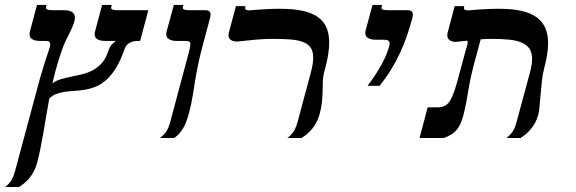

<svg xmlns="http://www.w3.org/2000/svg" viewBox="-71 -560 2337 779"><path d="M368.7 -354Q374.5 -371.6 384 -380.9Q393.6 -390.1 399.4 -394H353.5Q335.9 -394 324.5 -400.6Q313 -407.2 313 -421.4Q313 -426.3 314.5 -432.1L343.3 -540H382.3L380.4 -531.7Q379.9 -530.3 379.9 -527.8Q379.9 -523.4 386 -521Q392.1 -518.6 410.2 -518.6H530.8L497.6 -394H488.3Q469.7 -394 455.1 -386.2Q440.4 -378.4 434.1 -360.4Q418.5 -314.9 400.1 -285.2Q381.8 -255.4 361.8 -237.1Q341.8 -218.8 320.6 -209.7Q299.3 -200.7 277.8 -196.8Q256.3 -192.9 235.6 -191.7Q214.8 -190.4 195.8 -188Q176.8 -185.5 159.7 -179.7Q142.6 -173.8 128.9 -160.2Q122.6 -125.5 116.7 -90.3Q110.8 -55.2 105 -21.5Q99.1 12.2 92.8 43.7Q86.4 75.2 79.1 102.5Q73.7 121.6 65.4 136.7Q57.1 151.9 47.4 163.6Q37.6 175.3 26.9 183.8Q16.1 192.4 6.3 198.7H-50.8Q-44.9 194.8 -39.3 189.5Q-33.7 184.1 -28.3 176.5Q-22.9 168.9 -18.3 158.4Q-13.7 147.9 -9.8 133.8L85.4 -220.7Q87.9 -230.5 92.5 -246.3Q97.2 -262.2 102.8 -280.8Q108.4 -299.3 114.5 -318.6Q120.6 -337.9 126.5 -354.5Q129.4 -362.8 131.1 -368.9Q132.8 -375 132.8 -379.9Q132.8 -394 115.7 -394H89.4Q71.8 -394 60.3 -400.6Q48.8 -407.2 48.8 -421.4Q48.8 -426.3 50.3 -432.1L79.1 -540H118.2L116.2 -531.7Q115.7 -530.3 115.7 -527.8Q115.7 -523.4 121.8 -521Q127.9 -518.6 146 -518.6H186.5Q212.9 -518.6 222.9 -510.3Q232.9 -502 232.9 -488.3Q232.9 -477.1 227.5 -462.9Q222.2 -448.7 214.8 -433.3Q207.5 -418 199.5 -402.3Q191.4 -386.7 186 -372.6Q178.2 -352.1 166.7 -315.9Q155.3 -279.8 141.6 -221.7Q156.2 -232.9 176.3 -238.8Q196.3 -244.6 218 -249Q239.7 -253.4 262.5 -258.8Q285.2 -264.2 305.4 -274.9Q325.7 -285.6 342.3 -304.4Q358.9 -323.2 368.7 -354Z M694.3 -96.2Q684.1 -58.1 669.4 -35.4Q654.8 -12.7 635.3 0H578.1Q589.4 -8.3 600.6 -22.2Q611.8 -36.1 619.6 -64.9L694.3 -344.2Q697.8 -356.9 699.5 -365.7Q701.2 -374.5 701.2 -379.9Q701.2 -389.6 696 -391.8Q690.9 -394 680.2 -394H644.5Q627 -394 615.2 -400.6Q603.5 -407.2 603.5 -421.9Q603.5 -426.3 605 -432.1L634.3 -540H673.3L670.9 -531.7Q670.4 -530.8 670.4 -528.3Q670.4 -523.4 676.5 -521Q682.6 -518.6 701.2 -518.6H764.2Q771.5 -518.6 777.3 -515.1Q783.2 -511.7 783.2 -500.5Q783.2 -494.1 781.2 -486.8L752.4 -378.9Q742.2 -340.8 735.8 -312Q729.5 -283.2 725.3 -260.3Q721.2 -237.3 718.3 -218.3Q715.3 -199.2 712.4 -180.7Q709.5 -162.1 705.3 -141.8Q701.2 -121.6 694.3 -96.2Z M1244.6 -269Q1239.7 -251.5 1239 -232.9Q1238.3 -214.4 1238 -193.6Q1237.8 -172.9 1235.6 -148.9Q1233.4 -125 1225.6 -96.2Q1220.2 -77.1 1211.9 -62Q1203.6 -46.9 1193.6 -35.2Q1183.6 -23.4 1172.9 -14.9Q1162.1 -6.3 1152.3 0H1095.2Q1106.4 -8.3 1117.4 -22.2Q1128.4 -36.1 1136.2 -64.9L1189.9 -264.6Q1194.8 -283.2 1197.3 -298.1Q1199.7 -313 1199.7 -325.7Q1199.7 -352.1 1189 -367.2Q1178.2 -382.3 1157.2 -390.1Q1136.2 -397.9 1105 -400.1Q1073.7 -402.3 1032.7 -402.3Q1003.4 -402.3 968 -399.2Q932.6 -396 897.5 -392.1Q895 -391.6 893.3 -391.6Q891.6 -391.6 889.6 -391.6Q875.5 -391.6 865.7 -397.9Q856 -404.3 856 -417Q856 -421.4 857.4 -427.2L886.2 -535.2H925.3L923.8 -529.8Q923.3 -528.8 923.3 -526.9Q923.3 -522.9 927 -520.5Q930.7 -518.1 940.9 -518.1Q943.8 -518.1 947.3 -518.3Q950.7 -518.6 954.6 -519Q981 -521.5 1010 -522.9Q1039.1 -524.4 1065.4 -524.4Q1119.6 -524.4 1157.7 -515.9Q1195.8 -507.3 1219.5 -490.2Q1243.2 -473.1 1253.9 -447.5Q1264.6 -421.9 1264.6 -387.7Q1264.6 -364.3 1260.3 -337.4Q1255.9 -310.5 1247.6 -279.8Z M1420.4 -211.9Q1445.8 -245.6 1462.4 -272.9Q1479 -300.3 1488.5 -320.6Q1498 -340.8 1502.2 -353.8Q1506.3 -366.7 1507.8 -371.1Q1509.8 -377.4 1509.8 -383.3Q1509.8 -398.9 1487.3 -398.9H1451.7Q1434.1 -398.9 1422.6 -405.5Q1411.1 -412.1 1411.1 -426.3Q1411.1 -431.2 1412.6 -437L1440.4 -540H1479.5L1477.1 -531.7Q1476.6 -530.3 1476.6 -528.3Q1476.6 -523.4 1482.9 -521Q1489.3 -518.6 1507.3 -518.6H1585Q1592.3 -518.6 1598.1 -515.1Q1604 -511.7 1604 -500.5Q1604 -494.1 1602.1 -486.8Q1591.8 -449.2 1579.6 -413.6Q1567.4 -377.9 1551.5 -344Q1535.6 -310.1 1515.4 -277.1Q1495.1 -244.1 1469.2 -211.9Z M2113.3 -96.2Q2108.4 -77.1 2100.1 -62Q2091.8 -46.9 2081.8 -35.2Q2071.8 -23.4 2061.3 -14.9Q2050.8 -6.3 2041 0H1983.9Q1995.1 -8.3 2006.1 -22.2Q2017.1 -36.1 2024.9 -64.9L2080.1 -269.5Q2087.9 -298.8 2087.9 -321.3Q2087.9 -346.2 2077.4 -362.1Q2066.9 -377.9 2046.1 -387Q2025.4 -396 1994.1 -399.2Q1962.9 -402.3 1921.4 -402.3Q1911.6 -402.3 1901.1 -401.9Q1890.6 -401.4 1879.4 -400.4L1860.4 -330.1Q1854.5 -309.6 1850.3 -293Q1846.2 -276.4 1842.8 -262.2Q1839.4 -248 1836.9 -235.8Q1834.5 -223.6 1832.5 -211.9Q1826.2 -173.8 1820.8 -145.3Q1815.4 -116.7 1809.8 -95.2Q1804.2 -73.7 1797.6 -58.6Q1791 -43.5 1781.5 -32.5Q1772 -21.5 1759.3 -13.9Q1746.6 -6.3 1729 0H1631.3L1664.1 -124.5H1704.6Q1722.2 -124.5 1734.4 -131.1Q1746.6 -137.7 1755.9 -153.1Q1765.1 -168.5 1773.7 -194.3Q1782.2 -220.2 1792.5 -259.3L1814 -339.4Q1818.8 -357.4 1822.5 -369.1Q1826.2 -380.9 1826.7 -387.7Q1826.7 -391.6 1824.2 -395L1784.7 -390.6Q1782.2 -390.1 1777.3 -390.1Q1763.2 -390.1 1753.4 -397Q1743.7 -403.8 1743.7 -417Q1743.7 -421.4 1745.1 -427.2L1773.9 -535.2H1813L1811.5 -529.8Q1811 -528.8 1811 -526.9Q1811 -522.9 1814.7 -520.5Q1818.4 -518.1 1828.6 -518.1Q1831.5 -518.1 1835 -518.3Q1838.4 -518.6 1842.3 -519Q1868.7 -521.5 1898.2 -522.9Q1927.7 -524.4 1954.1 -524.4Q2007.8 -524.4 2045.7 -515.6Q2083.5 -506.8 2107.2 -489.3Q2130.9 -471.7 2141.8 -445.6Q2152.8 -419.4 2152.8 -384.8Q2152.8 -361.8 2148.4 -335.9Q2144 -310.1 2136.2 -279.8Q2130.9 -260.3 2127.9 -233.2Q2125 -206.1 2122.6 -179.2Q2120.1 -152.3 2118.2 -129.6Q2116.2 -106.9 2113.3 -96.2Z"/></svg>

Font: Arian AMU Serif
Style: Bold Italic
Weight: 700
Italic angle: -15°
Designer: Ruben Hakobyan (Tarumian)
Foundry: Ruben Hakobyan (Tarumian)
Version: Version 1.002